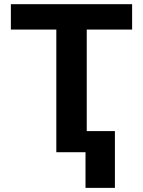

<svg xmlns="http://www.w3.org/2000/svg" viewBox="-20 -727 683 917"><path d="M31.9 -707H611V-585.8H394.3V0H249V-585.8H31.9ZM528.8 170.3H388.4V-100.9H528.8Z"/></svg>

Font: Pretendard GOV Variable
Style: Regular
Weight: 400
Designer: Base glyphs from Inter by Rasmus Andersson; Hangul glyphs from Noto Sans CJK(Source Han Sans) by Jang Soo-young and Kang
Foundry: Kil Hyung-jin
Version: Version 1.307;Glyphs 3.2 (3192)